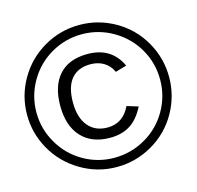

<svg xmlns="http://www.w3.org/2000/svg" viewBox="-103 -806 944 922"><g transform="rotate(-15 368.5 -345.0)"><path d="M721.2 -345.2Q721.2 -251 674.3 -168.9Q627 -86.4 544.7 -39.3Q462.4 7.8 368.2 7.8Q272.5 7.8 189.5 -41.5Q106.9 -90.8 61 -171.9Q15.1 -252.9 15.1 -345.2Q15.1 -439.9 62.5 -521.5Q109.9 -603.5 191.9 -650.9Q273.9 -698.2 368.2 -698.2Q462.9 -698.2 545.4 -650.9Q627.4 -603.5 674.3 -521.7Q721.2 -439.9 721.2 -345.2ZM676.3 -345.2Q676.3 -427.7 635.3 -498.5Q594.2 -568.8 522.7 -610.4Q451.2 -651.9 368.2 -651.9Q286.1 -651.9 214.8 -610.8Q143.6 -569.3 102.5 -498Q61.5 -426.8 61.5 -345.2Q61.5 -262.2 103 -191.4Q144 -120.1 214.8 -79.1Q285.6 -38.1 368.2 -38.1Q450.7 -38.1 522.5 -79.1Q594.2 -120.1 635.3 -191.4Q676.3 -262.7 676.3 -345.2ZM243.2 -346.2Q243.2 -270.5 277.8 -228.8Q312.5 -187 373.5 -187Q450.7 -187 487.3 -263.2L543.5 -246.1Q513.2 -187 471.9 -161.6Q430.7 -136.2 373.5 -136.2Q281.7 -136.2 231 -191.4Q180.2 -246.6 180.2 -346.2Q180.2 -445.3 229 -499.3Q277.8 -553.2 370.1 -553.2Q489.3 -553.2 536.1 -451.2L480.5 -435.1Q464.8 -468.8 436.5 -485.4Q408.2 -502 371.1 -502Q309.1 -502 276.1 -462.6Q243.2 -423.3 243.2 -346.2Z"/></g></svg>

Font: Arimo Nerd Font
Style: Regular
Weight: 400
Designer: Steve Matteson
Foundry: Monotype Imaging Inc.
Version: Version 1.33;Nerd Fonts 3.2.1